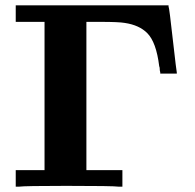

<svg xmlns="http://www.w3.org/2000/svg" viewBox="-20 -700 732 720"><path d="M425 0Q406 -3 228 -3Q72 -3 51 0H39V-62H147V-618H39V-680H612V-676Q615 -670 628 -552Q642 -429 643 -428V-424H581V-428Q581 -430 580 -433Q579 -435 579 -442Q579 -444 578.5 -447Q578 -450 577 -452Q566 -542 532 -576Q502 -606 448 -614Q425 -618 357 -618H304V-62H439V0Z"/></svg>

Font: KaTeX_Main
Style: Bold
Weight: 700
Version: Version